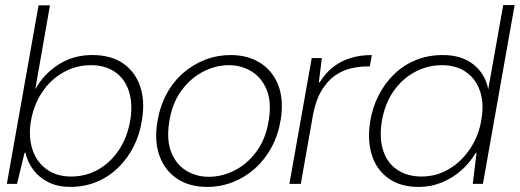

<svg xmlns="http://www.w3.org/2000/svg" viewBox="-20 -725 2049 757"><path d="M257 12Q209 12 172 -6Q135 -24 112 -54.5Q89 -85 80 -123H77L47 0H7L132 -704H177L119 -373Q153 -434 211.5 -471Q270 -508 343 -508Q418 -508 465.5 -475Q513 -442 532.5 -384.5Q552 -327 540 -254Q532 -197 507.5 -148.5Q483 -100 446 -64Q409 -28 361 -8Q313 12 257 12ZM260 -29Q319 -29 368 -57Q417 -85 450 -135.5Q483 -186 494 -253Q504 -319 487.5 -367.5Q471 -416 432.5 -442Q394 -468 338 -468Q280 -468 229.5 -439.5Q179 -411 145.5 -360.5Q112 -310 101 -243Q92 -181 109 -132.5Q126 -84 165.5 -56.5Q205 -29 260 -29Z M796 12Q729 12 680.5 -19Q632 -50 610 -107.5Q588 -165 600 -242Q610 -304 636 -353Q662 -402 701.5 -436.5Q741 -471 789 -489.5Q837 -508 889 -508Q957 -508 1006 -477Q1055 -446 1077 -389.5Q1099 -333 1087 -254Q1077 -193 1050.5 -144Q1024 -95 984.5 -60Q945 -25 897 -6.5Q849 12 796 12ZM803 -28Q856 -28 906 -53.5Q956 -79 992.5 -129.5Q1029 -180 1040 -253Q1051 -324 1031 -372Q1011 -420 971 -444Q931 -468 882 -468Q830 -468 780 -442Q730 -416 694 -366Q658 -316 647 -243Q636 -172 655.5 -124Q675 -76 714.5 -52Q754 -28 803 -28Z M1121 0 1209 -496H1249L1237 -400H1240Q1264 -438 1294.5 -461.5Q1325 -485 1363 -496.5Q1401 -508 1446 -508L1438 -463H1426Q1395 -463 1362 -455Q1329 -447 1299.5 -426Q1270 -405 1247.5 -367.5Q1225 -330 1214 -272L1166 0Z M1631 12Q1559 12 1512 -21.5Q1465 -55 1446.5 -112.5Q1428 -170 1439 -243Q1448 -300 1472.5 -348.5Q1497 -397 1534.5 -433Q1572 -469 1620.5 -488.5Q1669 -508 1726 -508Q1800 -508 1846.5 -471Q1893 -434 1905 -373L1964 -705H2009L1884 0H1844L1859 -123H1856Q1834 -85 1800 -54.5Q1766 -24 1723 -6Q1680 12 1631 12ZM1642 -29Q1700 -29 1749.5 -58Q1799 -87 1833.5 -138.5Q1868 -190 1878 -254Q1889 -318 1872.5 -366Q1856 -414 1817.5 -441Q1779 -468 1723 -468Q1665 -468 1614.5 -440.5Q1564 -413 1530 -363Q1496 -313 1485 -244Q1475 -179 1491 -130.5Q1507 -82 1546.5 -55.5Q1586 -29 1642 -29Z"/></svg>

Font: DM Sans 36pt ExtraLight
Style: Italic
Weight: 250
Italic angle: -10°
Designer: Colophon Foundry, Jonny Pinhorn
Foundry: Colophon Foundry
Version: Version 4.004;gftools[0.9.30]